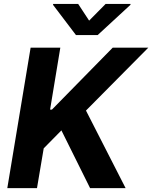

<svg xmlns="http://www.w3.org/2000/svg" viewBox="-20 -974 788 994"><path d="M485.8 -792.6H373.2L254.6 -948.9L255.3 -953.8H384.6L441.4 -867.2L527 -953.8H655.9L655.2 -948.9ZM630.3 0H446.4L297.9 -299L206.3 -206L171.5 0H17.8L138.5 -727.3H292.3L239.3 -406.6H248.9L563.6 -727.3H747.9L425.1 -401.6Z"/></svg>

Font: Linik Sans
Style: Bold Italic
Weight: 700
Italic angle: 9°
Designer: Fonts by Rasmus Andersson / Changes by Cristiano Sobral with parts from Marc Monis
Foundry: rsms
Version: Version 3.020; ttfautohint (v1.6)